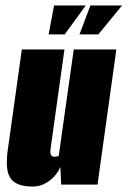

<svg xmlns="http://www.w3.org/2000/svg" viewBox="-20 -676 467 703"><path d="M100 7Q67 7 46.5 -1.5Q26 -10 16.5 -26.5Q7 -43 5.5 -67.5Q4 -92 8 -124L60 -495H216L165 -130Q164 -123 164.5 -118Q165 -113 166.5 -109.5Q168 -106 171 -104Q174 -102 178 -102Q181 -102 184 -102.5Q187 -103 190 -103.5Q193 -104 195 -105L250 -495H406L337 0H204L201 -65Q188 -34 160 -13.5Q132 7 100 7ZM158 -550 178 -656H294L217 -550ZM271 -550 311 -656H427L340 -550Z"/></svg>

Font: Alumni Sans Thin Black
Style: Italic
Weight: 900
Italic angle: -8°
Version: Version 1.016